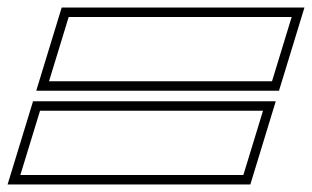

<svg xmlns="http://www.w3.org/2000/svg" viewBox="-37 -600 825 508"><path d="M101.9 -137H16.9L68.9 -307H153.9H573.9H658.9L606.9 -137H521.9ZM177.7 -385H92.7L144.7 -555H229.7H649.7H734.7L682.7 -385H597.7ZM-16.9 -112H625.4L692.6 -332H50.4ZM58.9 -360H701.2L768.5 -580H126.2Z"/></svg>

Font: Nordica Plus
Style: NordicaClassicBkOblOl
Weight: 900
Version: Version 1.01